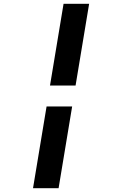

<svg xmlns="http://www.w3.org/2000/svg" viewBox="-20 -843 640 1006"><path d="M242 -395 313 -823H447L376 -395ZM153 143 224 -285H358L287 143Z"/></svg>

Font: Iosevka Etoile Extrabold
Style: Italic
Weight: 800
Italic angle: -9°
Designer: Belleve Invis
Foundry: Belleve Invis
Version: Version 22.1.2; ttfautohint (v1.8.4)